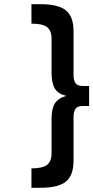

<svg xmlns="http://www.w3.org/2000/svg" viewBox="-20 -763 442 909"><path d="M128.9 34.2Q180.7 34.2 202.6 17.6Q224.1 1 224.1 -37.1V-201.2Q224.1 -249 240.2 -273.9Q256.3 -298.8 293.9 -309.1Q255.9 -317.9 240.2 -342.8Q224.6 -367.7 224.1 -416V-580.1Q224.1 -618.2 202.6 -634.8Q181.2 -651.4 128.9 -650.9V-743.2H171.9Q255.9 -743.2 292 -713.9Q328.1 -684.6 328.1 -616.2V-409.2Q328.1 -381.3 337.9 -368.7Q347.7 -356 371.1 -356H401.9V-261.2H371.1Q347.7 -261.2 337.9 -248.5Q328.1 -235.8 328.1 -208V-2Q328.1 67.4 292 96.7Q255.9 126 171.9 126H128.9Z"/></svg>

Font: TruenoRg
Style: Book
Weight: 400
Designer: Julieta Ulanovsky
Foundry: Julieta Ulanovsky
Version: Version 3.001b